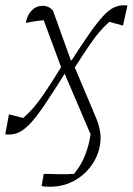

<svg xmlns="http://www.w3.org/2000/svg" viewBox="-28 -506 504 729"><path d="M-8 4 6 -72 60 -58Q77 -73 90 -87Q103 -101 117.5 -120Q132 -139 152.5 -170Q173 -201 204 -251L138 -429Q121 -428 103 -425Q85 -422 70 -419Q75 -449 92.5 -466.5Q110 -484 134 -484Q157 -484 173 -466L241 -277H244Q285 -341 314 -382Q343 -423 364.5 -446Q386 -469 404.5 -477.5Q423 -486 442 -486Q446 -486 449.5 -485.5Q453 -485 456 -485L439 -409L387 -423Q366 -404 350 -385.5Q334 -367 313 -336.5Q292 -306 256 -250L339 -53Q345 -38 349.5 -19.5Q354 -1 354 15Q354 65 328.5 108Q303 151 259.5 177Q216 203 161 203Q156 203 145 202.5Q134 202 130 200L138 154Q167 155 199 155.5Q231 156 253 154Q280 122 295 83.5Q310 45 316 4L218 -225H217Q170 -150 138 -103Q106 -56 82 -32Q58 -8 37 -0.5Q16 7 -8 4Z"/></svg>

Font: Piazzolla ExtraLight
Style: Italic
Weight: 200
Italic angle: -11.3°
Designer: Juan Pablo del Peral
Foundry: Huerta Tipografica
Version: Version 1.330